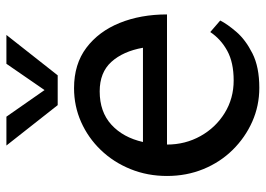

<svg xmlns="http://www.w3.org/2000/svg" viewBox="-135 -680 829 599"><g transform="rotate(-90 279.5 -380.5)"><path d="M305 14Q249 14 199.5 -8Q150 -30 111.5 -69Q73 -108 51.5 -160.5Q30 -213 30 -274Q30 -335 51.5 -388Q73 -441 111 -480.5Q149 -520 198.5 -542Q248 -564 304 -564Q379 -564 430 -525.5Q481 -487 507.5 -421.5Q534 -356 534 -274H128Q128 -217 154.5 -169.5Q181 -122 226.5 -94Q272 -66 328 -66Q384 -66 420.5 -86Q457 -106 479 -139L515 -108Q504 -86 479.5 -57.5Q455 -29 412.5 -7.5Q370 14 305 14ZM136 -349H430Q419 -411 386 -447.5Q353 -484 294 -484Q230 -484 190 -447.5Q150 -411 136 -349ZM215 -775 298 -656 380 -775H470L344 -615H251L125 -775Z"/></g></svg>

Font: Faculty Glyphic
Style: Regular
Weight: 400
Designer: Koto Studio, Dylan Young
Foundry: Koto Studio
Version: Version 1.004; ttfautohint (v1.8.4.7-5d5b)